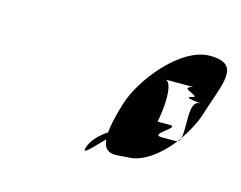

<svg xmlns="http://www.w3.org/2000/svg" viewBox="-53 -725 531 423"><g transform="rotate(15 213.0 -513.5)"><path d="M168 -384C162 -364 184 -390 207 -413C210 -375 242 -387 263 -387C297 -387 334 -416 360 -450C359 -450 357 -449 356 -449H324C292 -449 360 -480 334 -480H306C313 -513 317 -568 300 -574H362C327 -565 387 -558 366 -552C337 -546 402 -543 385 -543C359 -543 373 -482 366 -458C380 -479 392 -501 398 -520C421 -596 455 -650 380 -650C314 -650 240 -557 222 -497C213 -467 208 -445 207 -429C189 -417 173 -401 168 -384ZM360 -450C362 -453 364 -455 366 -458C365 -454 363 -451 360 -450Z"/></g></svg>

Font: bitstorm
Style: exextobl
Weight: 400
Version: Version 0.2